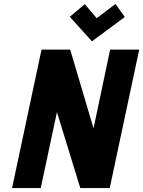

<svg xmlns="http://www.w3.org/2000/svg" viewBox="-20 -951 724 971"><path d="M611 -865 564 -931 469 -859 409 -930 333 -866 445 -742ZM684 -700H537L453 -302L335 -700H190L41 0H186L268 -384L386 0H535Z"/></svg>

Font: Advent Pro ExtraBold
Style: Italic
Weight: 800
Italic angle: -12°
Version: Version 3.000